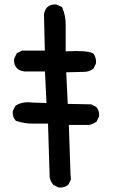

<svg xmlns="http://www.w3.org/2000/svg" viewBox="-20 -821 540 855"><path d="M126 -270.5Q86.4 -270.5 50.3 -283.2L48.8 -285.2Q36.6 -298.8 36.6 -319.3Q36.6 -322.3 37.1 -327.1L48.8 -350.1L50.8 -351.6Q74.7 -365.7 104 -365.7Q113.8 -365.7 123.5 -364.3L187 -362.3L180.2 -502.9H87.4Q68.8 -505.4 55.2 -517.1Q47.9 -525.4 45.2 -534.4Q42.5 -543.5 42.5 -551.8Q42.5 -555.2 43 -559.6L54.7 -584L78.1 -595.7H179.7L175.8 -756.3Q178.2 -774.9 189.9 -788.6Q204.1 -801.3 224.6 -801.3Q227.5 -801.3 232.4 -800.8L256.8 -789.1Q272.5 -751.5 272.5 -712.9V-592.3Q298.3 -593.8 318.1 -593.8Q337.9 -593.8 349.6 -592.8Q361.3 -591.8 368.7 -590.8Q383.8 -588.4 394.5 -583.5L396 -582Q407.7 -566.4 407.7 -545.9Q407.7 -543 407.2 -538.1L396 -515.1L394.5 -514.2Q376.5 -501 354.5 -501L274.9 -499L281.7 -358.4L385.7 -356.4L408.2 -345.2L409.2 -343.8Q421.4 -330.1 421.4 -309.6Q421.4 -306.6 420.9 -301.8L409.7 -278.8L407.7 -277.8Q392.6 -267.1 374.5 -264.6H286.6L293.9 -47.4L295.9 -22L284.7 1L283.2 2Q269.5 14.2 248.5 14.2Q245.1 14.2 240.2 13.7L217.8 2.4Q203.6 -14.2 201.2 -32.7L193.8 -270.5Z"/></svg>

Font: Bakudai
Style: Bold
Weight: 700
Version: Version 1.48